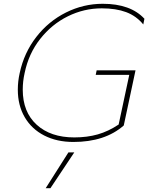

<svg xmlns="http://www.w3.org/2000/svg" viewBox="-20 -734 782 1013"><path d="M74 -261Q74 -305 84 -349Q107 -456 171.5 -539Q236 -622 328 -668Q420 -714 522 -714Q669 -714 742 -635L736 -605Q699 -650 645.5 -670Q592 -690 517 -690Q423 -690 338 -648Q253 -606 192 -528.5Q131 -451 110 -349Q100 -305 100 -261Q100 -143 173.5 -76Q247 -9 372 -9Q440 -9 496 -25Q552 -41 606 -77L662 -339H485L490 -363H695L633 -72Q534 15 367 15Q280 15 213.5 -19Q147 -53 110.5 -115.5Q74 -178 74 -261ZM341 70H372L246 259H221Z"/></svg>

Font: Prompt Thin
Style: Italic
Weight: 250
Italic angle: -12°
Designer: Katatrad Team
Foundry: CadsonDemak
Version: Version 1.001